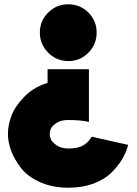

<svg xmlns="http://www.w3.org/2000/svg" viewBox="-20 -601 640 896"><path d="M392.5 -355Q354 -316 299 -316Q244 -316 205 -355Q166 -394 166 -449Q166 -504 205 -542.5Q244 -581 299 -581Q354 -581 392.5 -542.5Q431 -504 431 -449Q431 -394 392.5 -355ZM578 75Q569 110 550 142Q531 174 499 205.5Q467 237 415.5 256Q364 275 300 275Q225 275 167 249Q109 223 78 183Q47 143 32 102.5Q17 62 17 24Q17 -17 33.5 -61Q50 -105 94 -150Q138 -195 202 -214V-278H395V-32Q359 -41 297 -41Q263 -41 242 -26Q221 -11 216.5 2Q212 15 212 24Q212 34 216.5 47Q221 60 242.5 76Q264 92 300 92Q319 92 334.5 89Q350 86 359.5 82Q369 78 378.5 70.5Q388 63 391.5 59.5Q395 56 401 47Q407 38 408 37Z"/></svg>

Font: Spartan MB
Style: Regular
Weight: 900
Designer: Matt Bailey
Foundry: Matt Bailey
Version: Version 001.001